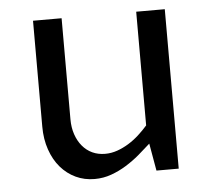

<svg xmlns="http://www.w3.org/2000/svg" viewBox="-43 -565 687 621"><g transform="rotate(-5 300.0 -254.5)"><path d="M85.9 -517.6H178.7V-189.5Q178.7 -162.6 186.3 -140.4Q193.8 -118.2 207.3 -102.1Q220.7 -85.9 239.5 -77.1Q258.3 -68.4 281.2 -68.4Q301.3 -68.4 320.6 -75.2Q339.8 -82 357.7 -93Q375.5 -104 391.4 -118.4Q407.2 -132.8 420.9 -148.4V-517.6H513.7V0H441.4L425.8 -88.9Q407.7 -72.3 387.2 -54.9Q366.7 -37.6 343.5 -23.2Q320.3 -8.8 294.4 0.5Q268.6 9.8 240.2 9.8Q207 9.8 179 -3.4Q150.9 -16.6 130.1 -40.8Q109.4 -64.9 97.7 -98.9Q85.9 -132.8 85.9 -173.8Z"/></g></svg>

Font: Proza Libre
Style: Regular
Weight: 400
Designer: Jasper de Waard
Foundry: Jasper de Waard
Version: Version 1.001; ttfautohint (v1.4.1.8-43bc)